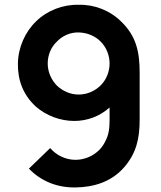

<svg xmlns="http://www.w3.org/2000/svg" viewBox="-20 -783 688 818"><path d="M103.1 -64.6C156.2 -9.4 226 16.7 301 15.6C380.2 14.6 455.2 -8.3 509.4 -70.8C560.4 -130.2 575 -191.7 575 -272.9V-474C575 -561.5 560.4 -629.2 496.9 -690.6C449 -738.5 381.2 -764.6 315.6 -762.5C249 -764.6 181.2 -738.5 134.4 -692.7C86.5 -646.9 57.3 -580.2 56.3 -512.5C55.2 -439.6 79.2 -379.2 131.2 -330.2C177.1 -289.6 237.5 -267.7 296.9 -267.7C353.1 -267.7 406.3 -288.5 446.9 -325V-272.9C446.9 -237.5 443.8 -208.3 428.1 -180.2C406.3 -133.3 355.2 -102.1 301 -102.1C260.4 -102.1 220.8 -120.8 193.8 -152.1ZM315.6 -644.8C351 -643.8 385.4 -630.2 409.4 -605.2C433.3 -581.2 446.9 -546.9 446.9 -512.5C446.9 -478.1 433.3 -443.8 409.4 -419.8C384.4 -394.8 351 -380.2 314.6 -380.2C280.2 -380.2 246.9 -394.8 221.9 -418.8C197.9 -443.8 183.3 -477.1 183.3 -512.5C183.3 -547.9 196.9 -581.2 220.8 -604.2C244.8 -630.2 279.2 -645.8 315.6 -644.8Z"/></svg>

Font: Manrope3 Bold
Style: Regular
Weight: 700
Designer: Mikhail Sharanda
Foundry: Mikhail Sharanda
Version: Version 3.000;PS 003.000;hotconv 1.0.88;makeotf.lib2.5.64775